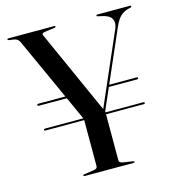

<svg xmlns="http://www.w3.org/2000/svg" viewBox="-105 -790 809 880"><g transform="rotate(-15 299.5 -350.0)"><path d="M354.5 -258 257.5 -243 64.5 -668Q60.5 -677 54 -681.8Q47.5 -686.5 39 -688L14.5 -691.5Q11.5 -692.5 10 -693.8Q8.5 -695 8.5 -696Q8.5 -698 10 -699Q11.5 -700 14.5 -700H230.5Q234 -700 235.5 -699.2Q237 -698.5 237 -696.5Q237 -692.5 230 -691.5L187.5 -686Q174.5 -684 172 -680.8Q169.5 -677.5 172.5 -670.5L352.5 -269.5L345.5 -263.5L499.5 -617Q510 -642 500.5 -660.5Q491 -679 459 -686.5L436.5 -691.5Q433.5 -692 432.2 -693.2Q431 -694.5 431 -696Q431 -698 432.5 -699Q434 -700 436.5 -700H590.5Q594 -700 595.2 -699Q596.5 -698 596.5 -696Q596.5 -694.5 595 -693Q593.5 -691.5 590.5 -691L580.5 -688.5Q564 -684.5 551.2 -675.2Q538.5 -666 528.8 -651.5Q519 -637 511 -617ZM253 -260 356.5 -265V-30Q356.5 -23.5 360.8 -20Q365 -16.5 374 -15L419.5 -8Q426.5 -6.5 426.5 -4Q426.5 -2 425 -1Q423.5 0 420.5 0H189Q186 0 184.8 -1.2Q183.5 -2.5 183.5 -4Q183.5 -7 189 -8L235.5 -15Q245 -16.5 249 -20Q253 -23.5 253 -30ZM63.5 -252.5Q63.5 -255 65 -256Q66.5 -257 69.5 -257H536Q538.5 -257 540 -256Q541.5 -255 541.5 -252.5Q541.5 -248 536 -248H69.5Q63.5 -248 63.5 -252.5ZM394.5 -365.5 399 -375H536Q538.5 -375 540 -374Q541.5 -373 541.5 -370.5Q541.5 -365.5 536 -365.5ZM63.5 -370.5Q63.5 -373 65 -374Q66.5 -375 69.5 -375H290.5L295.5 -365.5H69.5Q63.5 -365.5 63.5 -370.5Z"/></g></svg>

Font: Fraunces 96pt
Style: Regular
Weight: 400
Version: Version 1.000;[b76b70a41]